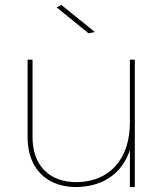

<svg xmlns="http://www.w3.org/2000/svg" viewBox="-20 -759 677 779"><path d="M112 -204Q112 -117 159.5 -68.5Q207 -20 292 -20Q393 -22 450 -87Q507 -152 507 -264H524Q524 -183 496.5 -124Q469 -65 417 -33.5Q365 -2 292 0Q229 0 184.5 -24.5Q140 -49 116 -94.5Q92 -140 92 -204V-517H112ZM507 -517H527V0H507ZM229 -739 365 -629 339 -624 210 -729Z"/></svg>

Font: Alexandria Thin
Style: Regular
Weight: 250
Designer: Mohamed Gaber
Foundry: Kief Type Foundry
Version: Version 5.100